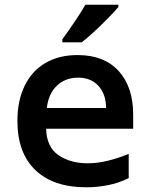

<svg xmlns="http://www.w3.org/2000/svg" viewBox="-20 -786 640 816"><path d="M346 10Q207 10 130.5 -63Q54 -136 54 -272Q54 -358 84.5 -421Q115 -484 172.5 -518Q230 -552 310 -552Q422 -552 484 -484.5Q546 -417 546 -299V-239H176Q178 -161 228.5 -126.5Q279 -92 353 -92Q394 -92 437 -102.5Q480 -113 527 -132V-29Q482 -7 436 1.5Q390 10 346 10ZM431 -327Q430 -387 398 -421.5Q366 -456 312 -456Q258 -456 222 -422Q186 -388 179 -327ZM245 -619Q267 -649 295.5 -691Q324 -733 343 -766H483V-756Q468 -738 440.5 -710Q413 -682 382.5 -653.5Q352 -625 327 -606H245Z"/></svg>

Font: Noto Sans Mono SemiBold
Style: Regular
Weight: 600
Designer: Monotype Design Team
Foundry: Monotype Imaging Inc.
Version: Version 2.014; ttfautohint (v1.8.4.7-5d5b)